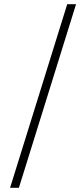

<svg xmlns="http://www.w3.org/2000/svg" viewBox="-20 -810 396 914"><path d="M342 -790 70 84H28L300 -790Z"/></svg>

Font: Hepta Slab Light
Style: Regular
Weight: 300
Designer: Michael LaGattuta
Foundry: Michael LaGattuta
Version: Version 1.102